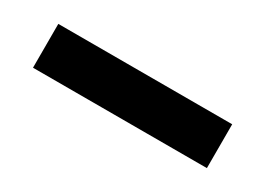

<svg xmlns="http://www.w3.org/2000/svg" viewBox="-17 -98 635 459"><g transform="rotate(30 300.0 131.5)"><path d="M60 192V71H540V192Z"/></g></svg>

Font: iA Writer Duo S
Style: Bold
Weight: 700
Designer: Mike Abbink, Paul van der Laan, Pieter van Rosmalen, Oliver Reichenstein
Foundry: Bold Monday and Information Architects Inc.
Version: Version 2.000